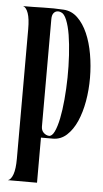

<svg xmlns="http://www.w3.org/2000/svg" viewBox="-52 -555 415 770"><g transform="rotate(5 156.0 -170.0)"><path d="M38.1 92.3V-429.2Q38.1 -470.7 30.3 -492.9Q22.5 -515.1 9.8 -519Q49.3 -519 91.3 -520.3Q133.3 -521.5 172.9 -519Q205.1 -517.1 229.2 -493.9Q253.4 -470.7 269.5 -433.8Q285.6 -397 293.7 -350.6Q301.8 -304.2 302 -255.9Q302.2 -207.5 294.2 -161.6Q286.1 -115.7 270.3 -79.8Q254.4 -43.9 230.5 -22Q206.5 0 174.8 0H127V181.6H9.8Q22.5 177.7 30.3 155.8Q38.1 133.8 38.1 92.3ZM127 -477.1V-44.9Q127 -29.3 136.5 -20Q146 -10.7 158.2 -9.8Q170.4 -9.3 180.2 -29.5Q189.9 -49.8 196.8 -83.3Q203.6 -116.7 207.5 -159.9Q211.4 -203.1 212.2 -248.8Q212.9 -294.4 210.2 -339.1Q207.5 -383.8 201.7 -419.7Q195.8 -455.6 186 -479.5Q176.3 -503.4 163.1 -507.8Q156.7 -510.3 151.9 -510.3Q141.1 -510.3 134 -502Q127 -493.7 127 -477.1Z"/></g></svg>

Font: 003 KoZ KJR
Style: Regular
Weight: 400
Designer: Ko Z, Min Khaing
Foundry: Your Own Font Foundry
Version: Version 2.50;March 29, 2020;